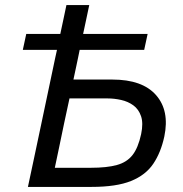

<svg xmlns="http://www.w3.org/2000/svg" viewBox="-20 -733 716 753"><path d="M89.5 0Q102 -59 113.8 -114Q125.5 -169 139.5 -235.5L189.5 -472.5Q193 -489.5 196.5 -505.8Q200 -522 203.5 -537.5H69.5L83 -600H216.5Q222.5 -628.5 228.5 -656.2Q234.5 -684 240.5 -713H330Q324 -684 318 -656.2Q312 -628.5 306 -600H559L545.5 -537.5H292.5Q289.5 -522 286 -505.8Q282.5 -489.5 279 -472.5L268 -421H420.5Q538.5 -421 592 -360Q645.5 -299 624.5 -198Q611 -135 581.2 -90.8Q551.5 -46.5 494 -23.2Q436.5 0 339.5 0ZM195 -75H337Q399 -75 438.2 -85.8Q477.5 -96.5 499.8 -125Q522 -153.5 533.5 -207Q542.5 -250 533.2 -277.2Q524 -304.5 503 -319.8Q482 -335 455 -341Q428 -347 402 -347H252.5L231.5 -249.5Q221 -199 212.8 -159.5Q204.5 -120 195 -75Z"/></svg>

Font: Commissioner
Style: Italic
Weight: 400
Italic angle: -12°
Designer: Kostas Bartsokas
Foundry: Kostas Bartsokas
Version: Version 1.000; ttfautohint (v1.8.3)